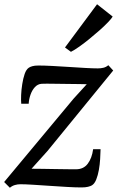

<svg xmlns="http://www.w3.org/2000/svg" viewBox="-20 -873 554 904"><path d="M388.5 -476.5Q376 -477 352.5 -477.2Q329 -477.5 301.2 -477.8Q273.5 -478 246.8 -478.5Q220 -479 200.8 -479Q181.5 -479 175.5 -478.5Q157.5 -477 144.5 -463Q131.5 -449 124 -428.2Q116.5 -407.5 115 -384.5H80Q78.5 -400.5 79.5 -425.5Q80.5 -450.5 84.8 -477.2Q89 -504 96.2 -525Q103.5 -546 115.5 -554Q121 -558 131.8 -561.2Q142.5 -564.5 161 -564.5Q187.5 -564.5 225.8 -562.5Q264 -560.5 305 -557.8Q346 -555 382.5 -553Q419 -551 441 -551Q454.5 -551 467 -554Q479.5 -557 490 -566L513 -541L203.5 -162L128.5 -78.5Q149 -78.5 179 -78Q209 -77.5 240.8 -77Q272.5 -76.5 299 -76.2Q325.5 -76 338 -76Q373.5 -76 393.2 -102.2Q413 -128.5 418.5 -170.5H453.5Q453 -150 451.5 -124Q450 -98 445.5 -72.8Q441 -47.5 433.2 -28Q425.5 -8.5 413 -0.5Q406.5 3.5 394.2 6.5Q382 9.5 363.5 9.5Q336 9.5 296.2 7.2Q256.5 5 214.2 2Q172 -1 135 -3.2Q98 -5.5 76 -5.5Q63 -5.5 50 -1.8Q37 2 26.5 11L-0.5 -16L326.5 -408.5ZM286 -649.5 437 -853 510.5 -795Q505 -785.5 488.8 -768.5Q472.5 -751.5 449.8 -731.2Q427 -711 402.2 -690.8Q377.5 -670.5 354.2 -654Q331 -637.5 314 -629Z"/></svg>

Font: Merriweather Light 18pt
Style: Italic
Weight: 400
Italic angle: -7.8°
Version: Version 2.101